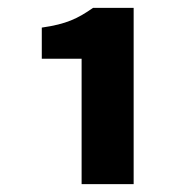

<svg xmlns="http://www.w3.org/2000/svg" viewBox="-20 -893 472 487"><path d="M187 -426H319V-873H216C177 -846 149 -832 86 -823V-744H187Z"/></svg>

Font: Noto Sans CJK TC Black
Style: Regular
Weight: 900
Designer: Ryoko NISHIZUKA 西塚涼子 (kana, bopomofo & ideographs); Paul D. Hunt (Latin, Greek & Cyrillic); Sandoll Communications 산돌커뮤니
Foundry: Adobe
Version: Version 2.004;hotconv 1.0.118;makeotfexe 2.5.65603